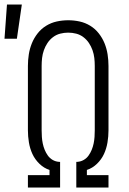

<svg xmlns="http://www.w3.org/2000/svg" viewBox="-53 -833 573 853"><path d="M71 0V-55H167V-78Q142 -86 122 -105.5Q102 -125 91 -149Q80 -173 75.5 -200Q71 -227 71 -254V-540Q71 -566 75 -591.5Q79 -617 88.5 -640.5Q98 -664 114 -684.5Q130 -705 152 -718.5Q174 -732 199 -737.5Q224 -743 250 -743Q276 -743 301 -737.5Q326 -732 348 -718.5Q370 -705 386 -684.5Q402 -664 411.5 -640.5Q421 -617 425 -591.5Q429 -566 429 -540V-254Q429 -227 424.5 -200Q420 -173 409 -149Q398 -125 378 -105.5Q358 -86 333 -78V-55H429V0H286V-114H291Q306 -115 319 -122.5Q332 -130 340.5 -142Q349 -154 354.5 -167.5Q360 -181 363 -195.5Q366 -210 367 -224.5Q368 -239 368 -254V-540Q368 -558 366 -575.5Q364 -593 358 -610Q352 -627 342 -642Q332 -657 317.5 -668Q303 -679 285.5 -683.5Q268 -688 250 -688Q232 -688 214.5 -683.5Q197 -679 182.5 -668Q168 -657 158 -642Q148 -627 142 -610Q136 -593 134 -575.5Q132 -558 132 -540V-254Q132 -239 133 -224.5Q134 -210 137 -195.5Q140 -181 145.5 -167.5Q151 -154 159.5 -142Q168 -130 181 -122.5Q194 -115 209 -114H214V0ZM-33 -661 -22 -813H44L22 -661Z"/></svg>

Font: Iosevka Curly Slab Light
Style: Regular
Weight: 300
Monospace: yes
Designer: Belleve Invis
Foundry: Belleve Invis
Version: Version 22.1.2; ttfautohint (v1.8.4)